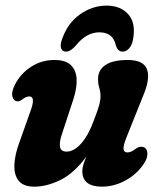

<svg xmlns="http://www.w3.org/2000/svg" viewBox="-20 -672 580 701"><path d="M497 -136Q514 -135.5 517.5 -117.2Q521 -99 507 -77Q482.5 -38 440 -14.2Q397.5 9.5 352.5 9.5Q280.5 9.5 280.5 -47.5Q280.5 -59 284.8 -72.2Q289 -85.5 295.5 -100.5Q250.5 -39.5 200.8 -15Q151 9.5 105.5 9.5Q65.5 9.5 48.2 -12Q31 -33.5 32.5 -70.2Q34 -107 50.5 -151.5L91.5 -267Q111 -320 87 -320Q75.5 -320 60 -308Q50.5 -301 43.5 -302Q30.5 -302.5 25.5 -318.8Q20.5 -335 35 -364Q55.5 -403.5 93.5 -428.2Q131.5 -453 179 -453Q220 -453 239.2 -433.8Q258.5 -414.5 259.8 -382.2Q261 -350 248 -310L206 -182Q196 -152 199.2 -135.2Q202.5 -118.5 223 -118.5Q250 -118.5 276.5 -148.2Q303 -178 322.5 -232Q337 -269.5 342 -287.5Q347 -305.5 347 -320.5Q347 -336.5 342.5 -350.8Q338 -365 338 -383.5Q338 -416.5 365.2 -434.8Q392.5 -453 446.5 -453Q503.5 -453 516.5 -419.2Q529.5 -385.5 502.5 -322L444 -176Q430 -142 431 -128.8Q432 -115.5 445.5 -115.5Q452 -115.5 459 -118.5Q466 -121.5 478 -130.5Q488 -137 497 -136ZM343 -554Q295.5 -554 257.5 -506.5Q238 -483.5 221 -483.5Q207.5 -483.5 203.2 -495.5Q199 -507.5 206 -527.5Q226.5 -587.5 272 -619.5Q317.5 -651.5 369 -651.5Q420.5 -651.5 448.8 -619.2Q477 -587 465.5 -527Q462 -507.5 451.5 -495.5Q441 -483.5 427.5 -483.5Q410 -483.5 403 -506.5Q392.5 -554 343 -554Z"/></svg>

Font: Fraunces 144pt SuperSoft
Style: Bold Italic
Weight: 700
Italic angle: -16°
Version: Version 1.000;[0bf87f6ff]